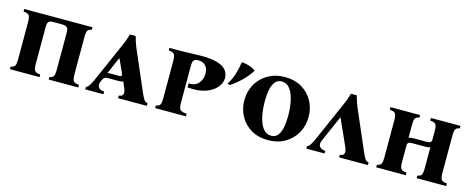

<svg xmlns="http://www.w3.org/2000/svg" viewBox="-33 -1091 4001 1630"><g transform="rotate(15 1967.5 -276.0)"><path d="M598 -425V-100Q598 -51 611.5 -38Q625 -25 658 -23V0H398V-23Q420 -25 431.5 -38Q443 -51 443 -100V-425Q443 -460 429.5 -471Q416 -482 383 -482H303Q281 -482 269.5 -471Q258 -460 258 -425V-100Q258 -51 271.5 -38Q285 -25 318 -23V0H58V-23Q80 -25 91.5 -38Q103 -51 103 -100V-425Q103 -474 89.5 -487.5Q76 -501 43 -502V-525H643V-502Q621 -501 609.5 -487.5Q598 -474 598 -425Z M1200 -100Q1215 -66 1224.5 -50Q1234 -34 1242 -29.5Q1250 -25 1261 -23V0H1008V-23Q1040 -25 1045 -46Q1050 -67 1035 -100L1013 -150Q1008 -145 998 -143.5Q988 -142 977 -142H886Q862 -142 851.5 -135.5Q841 -129 831 -105L829 -100Q814 -66 828.5 -45.5Q843 -25 880 -23V0H720V-23Q734 -25 747.5 -45.5Q761 -66 776 -100L931 -452Q941 -474 949.5 -498Q958 -522 965 -548H1016Q1030 -495 1048 -452ZM968 -185Q983 -185 988 -190.5Q993 -196 985 -213L932 -330H930L865 -181Q870 -184 876 -184.5Q882 -185 890 -185Z M1334 0V-23Q1356 -25 1367.5 -38Q1379 -51 1379 -100V-425Q1379 -474 1365.5 -487.5Q1352 -501 1319 -502V-525H1379Q1452 -525 1508 -527.5Q1564 -530 1598 -530Q1692 -530 1745 -512.5Q1798 -495 1819.5 -465.5Q1841 -436 1841 -398Q1841 -356 1808 -316Q1775 -276 1711 -254Q1647 -232 1554 -241V-276Q1613 -273 1642 -308.5Q1671 -344 1671 -390Q1671 -438 1647.5 -462.5Q1624 -487 1584 -487Q1559 -487 1546.5 -475.5Q1534 -464 1534 -425V-100Q1534 -51 1549 -38Q1564 -25 1604 -23V0Z M2331 -540Q2418 -540 2481 -502.5Q2544 -465 2578 -402.5Q2612 -340 2612 -264Q2612 -184 2575.5 -121Q2539 -58 2475.5 -21.5Q2412 15 2329 15Q2242 15 2179 -22.5Q2116 -60 2082 -123Q2048 -186 2048 -261Q2048 -341 2084.5 -404Q2121 -467 2185 -503.5Q2249 -540 2331 -540ZM2345 -28Q2382 -28 2403 -54.5Q2424 -81 2433 -126.5Q2442 -172 2442 -229Q2442 -302 2428.5 -362.5Q2415 -423 2387 -460Q2359 -497 2315 -497Q2279 -497 2257.5 -470.5Q2236 -444 2227 -399Q2218 -354 2218 -296Q2218 -224 2231.5 -163Q2245 -102 2273 -65Q2301 -28 2345 -28ZM1944 -567Q1960 -567 1983 -562Q2006 -557 2029.5 -547.5Q2053 -538 2068 -525Q2050 -495 2021 -462Q1992 -429 1959 -400.5Q1926 -372 1893 -352L1874 -361Q1905 -408 1921 -461.5Q1937 -515 1944 -567Z M2772 -100Q2757 -66 2771.5 -45.5Q2786 -25 2823 -23V0H2663V-23Q2677 -25 2690.5 -45.5Q2704 -66 2719 -100L2874 -452Q2884 -474 2892.5 -498Q2901 -522 2908 -548H2959Q2973 -495 2991 -452L3143 -100Q3158 -66 3167.5 -50Q3177 -34 3185 -29.5Q3193 -25 3204 -23V0H2951V-23Q2983 -25 2988 -46Q2993 -67 2978 -100L2875 -330H2873Z M3832 -100Q3832 -51 3845.5 -38Q3859 -25 3892 -23V0H3632V-23Q3654 -25 3665.5 -38Q3677 -51 3677 -100V-285Q3670 -280 3660 -278.5Q3650 -277 3637 -277H3519Q3496 -277 3486.5 -270Q3477 -263 3477 -242V-100Q3477 -51 3490.5 -38Q3504 -25 3537 -23V0H3277V-23Q3299 -25 3310.5 -38Q3322 -51 3322 -100V-425Q3322 -474 3308.5 -487.5Q3295 -501 3262 -502V-525H3522V-502Q3500 -501 3488.5 -487.5Q3477 -474 3477 -425V-312Q3489 -320 3517 -320H3636Q3659 -320 3668 -327Q3677 -334 3677 -355V-425Q3677 -474 3663.5 -487.5Q3650 -501 3617 -502V-525H3877V-502Q3855 -501 3843.5 -487.5Q3832 -474 3832 -425Z"/></g></svg>

Font: Bona Nova SC
Style: Bold
Weight: 700
Designer: Mateusz Machalski
Foundry: Capitalics
Version: Version 4.001; ttfautohint (v1.8.4.7-5d5b)